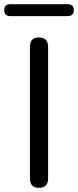

<svg xmlns="http://www.w3.org/2000/svg" viewBox="-57 -891 373 918"><path d="M129 7Q86 7 86 -38V-667Q86 -712 129 -712Q173 -712 173 -667V-38Q173 7 129 7ZM-7 -814Q-37 -814 -37 -842Q-37 -871 -7 -871H266Q296 -871 296 -842Q296 -814 266 -814Z"/></svg>

Font: Chiron GoRound TC N
Style: Regular
Weight: 350
Designer: Ryoko NISHIZUKA 西塚涼子 (kana, bopomofo & ideographs); Paul D. Hunt (Latin, Greek & Cyrillic); Sandoll Communications 산돌커뮤니
Foundry: Adobe
Version: Version 1.000;hotconv 1.1.1;makeotfexe 2.6.0